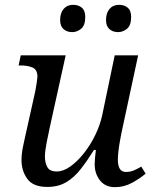

<svg xmlns="http://www.w3.org/2000/svg" viewBox="-20 -765 639 795"><path d="M456 10Q416 10 394 -18Q372 -46 372 -85Q372 -96 373.5 -112Q375 -128 377 -144H369Q341 -99 314 -64.5Q287 -30 254 -10.5Q221 9 176 9Q117 9 93 -24.5Q69 -58 69 -102Q69 -127 75 -157Q81 -187 87 -212L126 -387Q129 -401 132 -422Q135 -443 135 -447Q135 -477 114.5 -485.5Q94 -494 65 -494H57L66 -536H252L186 -237Q180 -210 173 -174Q166 -138 166 -116Q166 -91 176 -73Q186 -55 215 -55Q242 -55 271 -75.5Q300 -96 327 -130Q354 -164 374 -205Q394 -246 403 -287L455 -536H552L483 -215Q481 -204 477 -183Q473 -162 470.5 -140Q468 -118 468 -104Q468 -53 501 -53Q518 -53 532 -58.5Q546 -64 565 -75L583 -46Q561 -27 527.5 -8.5Q494 10 456 10ZM469 -632Q447 -632 433 -644.5Q419 -657 419 -682Q419 -711 433.5 -728Q448 -745 473 -745Q495 -745 509 -733Q523 -721 523 -695Q523 -660 506 -646Q489 -632 469 -632ZM279 -632Q257 -632 243 -644.5Q229 -657 229 -682Q229 -711 243.5 -728Q258 -745 283 -745Q305 -745 319 -733Q333 -721 333 -695Q333 -660 316 -646Q299 -632 279 -632Z"/></svg>

Font: NotoSerif-Italic
Style: Regular
Weight: 400
Italic angle: -12°
Designer: Monotype Design Team
Foundry: Monotype Imaging Inc.
Version: Version 2.007; ttfautohint (v1.8) -l 8 -r 50 -G 200 -x 14 -D